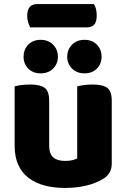

<svg xmlns="http://www.w3.org/2000/svg" viewBox="-20 -909 622 945"><path d="M128 -774Q124 -783 119 -798Q114 -813 114 -829Q114 -862 127 -875.5Q140 -889 163 -889H442Q449 -879 452.5 -864.5Q456 -850 456 -833Q456 -800 443 -787Q430 -774 407 -774ZM52 -484Q63 -487 83.5 -490Q104 -493 128 -493Q178 -493 200 -476.5Q222 -460 222 -413V-193Q222 -152 242 -134.5Q262 -117 300 -117Q323 -117 337.5 -121Q352 -125 360 -129V-484Q371 -487 391.5 -490Q412 -493 436 -493Q486 -493 508 -476.5Q530 -460 530 -413V-104Q530 -54 488 -29Q453 -7 404.5 4.5Q356 16 299 16Q245 16 199.5 4Q154 -8 121 -33Q88 -58 70 -97.5Q52 -137 52 -193ZM265 -630Q265 -595 241.5 -571.5Q218 -548 180 -548Q142 -548 119 -571.5Q96 -595 96 -630Q96 -665 119 -689Q142 -713 180 -713Q218 -713 241.5 -689Q265 -665 265 -630ZM480 -630Q480 -595 457 -571.5Q434 -548 396 -548Q358 -548 334.5 -571.5Q311 -595 311 -630Q311 -665 334.5 -689Q358 -713 396 -713Q434 -713 457 -689Q480 -665 480 -630Z"/></svg>

Font: Baloo Bhaina 2 ExtraBold
Style: Regular
Weight: 800
Designer: Yesha Goshar, Manish Minz, Shuchita Grover and Ek Type
Foundry: Ek Type
Version: Version 1.640;hotconv 1.0.111;makeotfexe 2.5.65597; ttfautoh